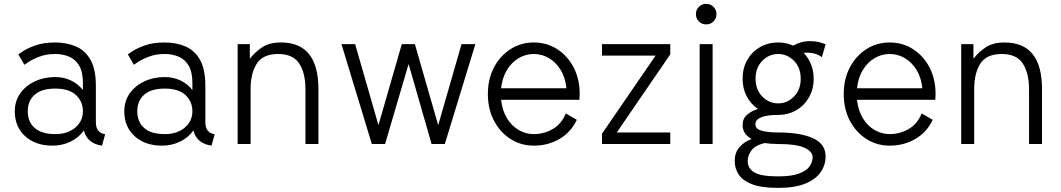

<svg xmlns="http://www.w3.org/2000/svg" viewBox="-20 -732 5392 976"><path d="M246.6 8.3Q160.2 8.3 107.7 -39.8Q55.2 -87.9 55.2 -166Q55.2 -218.3 82.8 -257.3Q110.4 -296.4 157 -318.4Q203.6 -340.3 261.2 -340.3Q304.7 -340.3 341.1 -322.8Q377.4 -305.2 401.4 -274.4V-311Q401.4 -365.7 382.6 -397.9Q363.8 -430.2 331.8 -443.8Q299.8 -457.5 260.7 -457.5Q215.3 -457.5 179.9 -443.8Q144.5 -430.2 124.3 -416.5Q104 -402.8 104 -402.8L73.2 -455.6Q73.2 -455.6 95.2 -470.7Q117.2 -485.8 159.2 -501Q201.2 -516.1 260.7 -516.1Q318.4 -516.1 365.2 -496.3Q412.1 -476.6 439.7 -428.7Q467.3 -380.9 467.3 -295.4V-111.3Q467.3 -82 480.2 -67.1Q493.2 -52.2 514.6 -49.8L498.5 8.3Q423.8 -2 406.2 -68.8Q380.9 -32.7 338.9 -12.2Q296.9 8.3 246.6 8.3ZM401.4 -166Q401.4 -215.8 366.2 -248.8Q331.1 -281.7 261.2 -281.7Q191.9 -281.7 156.5 -250.7Q121.1 -219.7 121.1 -166Q121.1 -112.3 156.5 -81.3Q191.9 -50.3 261.2 -50.3Q323.7 -50.3 362.5 -83.3Q401.4 -116.2 401.4 -166Z M803.2 8.3Q716.8 8.3 664.3 -39.8Q611.8 -87.9 611.8 -166Q611.8 -218.3 639.4 -257.3Q667 -296.4 713.6 -318.4Q760.3 -340.3 817.9 -340.3Q861.3 -340.3 897.7 -322.8Q934.1 -305.2 958 -274.4V-311Q958 -365.7 939.2 -397.9Q920.4 -430.2 888.4 -443.8Q856.4 -457.5 817.4 -457.5Q772 -457.5 736.6 -443.8Q701.2 -430.2 680.9 -416.5Q660.6 -402.8 660.6 -402.8L629.9 -455.6Q629.9 -455.6 651.9 -470.7Q673.8 -485.8 715.8 -501Q757.8 -516.1 817.4 -516.1Q875 -516.1 921.9 -496.3Q968.8 -476.6 996.3 -428.7Q1023.9 -380.9 1023.9 -295.4V-111.3Q1023.9 -82 1036.9 -67.1Q1049.8 -52.2 1071.3 -49.8L1055.2 8.3Q980.5 -2 962.9 -68.8Q937.5 -32.7 895.5 -12.2Q853.5 8.3 803.2 8.3ZM958 -166Q958 -215.8 922.9 -248.8Q887.7 -281.7 817.9 -281.7Q748.5 -281.7 713.1 -250.7Q677.7 -219.7 677.7 -166Q677.7 -112.3 713.1 -81.3Q748.5 -50.3 817.9 -50.3Q880.4 -50.3 919.2 -83.3Q958 -116.2 958 -166Z M1532.7 0V-279.3Q1532.7 -359.4 1501.5 -408.4Q1470.2 -457.5 1393.6 -457.5Q1316.4 -457.5 1285.2 -408.4Q1253.9 -359.4 1253.9 -279.3V0H1188V-507.8H1250V-433.1Q1275.4 -466.8 1312.5 -491.5Q1349.6 -516.1 1408.2 -516.1Q1598.6 -516.1 1598.6 -279.3V0Z M1870.1 0 1715.8 -507.8H1785.2L1903.8 -95.7L2022.5 -507.8H2088.9L2207.5 -95.7L2326.2 -507.8H2396.5L2241.2 0H2173.8L2057.1 -406.7L1937.5 0Z M2856 -155.3 2912.1 -123Q2882.8 -60.1 2824.5 -25.9Q2766.1 8.3 2693.4 8.3Q2627.9 8.3 2575 -25.6Q2522 -59.6 2491 -118.7Q2460 -177.7 2460 -253.9Q2460 -330.1 2491 -389.2Q2522 -448.2 2575 -482.2Q2627.9 -516.1 2693.4 -516.1Q2759.3 -516.1 2812.3 -482.2Q2865.2 -448.2 2896 -389.2Q2926.8 -330.1 2926.8 -253.9Q2926.8 -240.7 2925.3 -224.6H2527.3Q2533.2 -170.4 2556.9 -131.3Q2580.6 -92.3 2616.5 -71.3Q2652.3 -50.3 2693.4 -50.3Q2745.6 -50.3 2790.3 -76.4Q2835 -102.5 2856 -155.3ZM2693.4 -457.5Q2652.3 -457.5 2616.7 -436.5Q2581.1 -415.5 2557.1 -376.5Q2533.2 -337.4 2527.3 -283.2H2859.4Q2854 -337.4 2830.1 -376.5Q2806.2 -415.5 2770.5 -436.5Q2734.9 -457.5 2693.4 -457.5Z M3115.2 -58.6H3387.2V0H3040V-52.2L3312.5 -449.2H3040V-507.8H3387.2V-455.6Z M3536.6 0V-507.8H3602.5V0ZM3517.6 -660.2Q3517.6 -682.1 3532.7 -697.3Q3547.9 -712.4 3569.8 -712.4Q3591.8 -712.4 3606.9 -697.3Q3622.1 -682.1 3622.1 -660.2Q3622.1 -638.2 3606.9 -623Q3591.8 -607.9 3569.8 -607.9Q3547.9 -607.9 3532.7 -623Q3517.6 -638.2 3517.6 -660.2Z M3754.9 -332Q3754.9 -385.7 3778.6 -427.2Q3802.2 -468.8 3843.3 -492.4Q3884.3 -516.1 3935.5 -516.1Q3976.6 -516.1 4012.2 -500Q4030.3 -510.7 4051.5 -516.8Q4072.8 -522.9 4098.6 -522.9Q4142.6 -522.9 4176.8 -506.3L4157.7 -441.4Q4127 -464.4 4083.5 -464.4Q4073.2 -464.4 4064.9 -463.4Q4088.9 -439 4102.5 -405.3Q4116.2 -371.6 4116.2 -332Q4116.2 -278.8 4092.3 -237.1Q4068.4 -195.3 4027.6 -171.6Q3986.8 -147.9 3935.5 -147.9Q3879.9 -147.9 3849.9 -136Q3819.8 -124 3819.8 -100.1Q3819.8 -76.2 3852.5 -67.4Q3885.3 -58.6 3935.5 -58.6Q4048.3 -58.6 4112.5 -29.5Q4176.8 -0.5 4176.8 63Q4176.8 106.9 4151.6 143.3Q4126.5 179.7 4073.2 201.4Q4020 223.1 3935.5 223.1Q3850.6 223.1 3802.7 204.6Q3754.9 186 3734.9 155Q3714.8 124 3714.8 86.4Q3714.8 44.9 3737.8 17.3Q3760.7 -10.3 3800.8 -25.4Q3754.9 -50.3 3754.9 -96.7Q3754.9 -128.9 3777.3 -148.4Q3799.8 -168 3833 -178.2Q3796.9 -202.1 3775.9 -242.2Q3754.9 -282.2 3754.9 -332ZM3820.8 -332Q3820.8 -275.9 3855 -241.2Q3889.2 -206.5 3935.5 -206.5Q3981.9 -206.5 4016.1 -241.2Q4050.3 -275.9 4050.3 -332Q4050.3 -388.2 4016.1 -422.9Q3981.9 -457.5 3935.5 -457.5Q3889.2 -457.5 3855 -422.9Q3820.8 -388.2 3820.8 -332ZM4110.8 66.9Q4110.8 37.6 4068.8 18.8Q4026.9 0 3935.5 0Q3897.5 0 3866.7 -4.9Q3819.3 6.8 3800 32.5Q3780.8 58.1 3780.8 86.4Q3780.8 124 3814.5 144.3Q3848.1 164.6 3935.5 164.6Q4003.9 164.6 4042 150.1Q4080.1 135.7 4095.5 113.5Q4110.8 91.3 4110.8 66.9Z M4665 -155.3 4721.2 -123Q4691.9 -60.1 4633.5 -25.9Q4575.2 8.3 4502.4 8.3Q4437 8.3 4384 -25.6Q4331.1 -59.6 4300 -118.7Q4269 -177.7 4269 -253.9Q4269 -330.1 4300 -389.2Q4331.1 -448.2 4384 -482.2Q4437 -516.1 4502.4 -516.1Q4568.4 -516.1 4621.3 -482.2Q4674.3 -448.2 4705.1 -389.2Q4735.8 -330.1 4735.8 -253.9Q4735.8 -240.7 4734.4 -224.6H4336.4Q4342.3 -170.4 4366 -131.3Q4389.6 -92.3 4425.5 -71.3Q4461.4 -50.3 4502.4 -50.3Q4554.7 -50.3 4599.4 -76.4Q4644 -102.5 4665 -155.3ZM4502.4 -457.5Q4461.4 -457.5 4425.8 -436.5Q4390.1 -415.5 4366.2 -376.5Q4342.3 -337.4 4336.4 -283.2H4668.5Q4663.1 -337.4 4639.2 -376.5Q4615.2 -415.5 4579.6 -436.5Q4543.9 -457.5 4502.4 -457.5Z M5210.9 0V-279.3Q5210.9 -359.4 5179.7 -408.4Q5148.4 -457.5 5071.8 -457.5Q4994.6 -457.5 4963.4 -408.4Q4932.1 -359.4 4932.1 -279.3V0H4866.2V-507.8H4928.2V-433.1Q4953.6 -466.8 4990.7 -491.5Q5027.8 -516.1 5086.4 -516.1Q5276.9 -516.1 5276.9 -279.3V0Z"/></svg>

Font: Giphurs Light
Style: Regular
Weight: 300
Version: Version 0.920; ttfautohint (v1.8.4.7-5d5b)